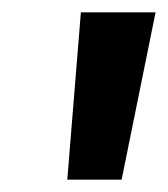

<svg xmlns="http://www.w3.org/2000/svg" viewBox="-20 -711 272 311"><path d="M89 -420H177L232 -691H111Z"/></svg>

Font: Fira Sans Medium
Style: Italic
Weight: 500
Italic angle: -8°
Designer: bBox Type GmbH & Carrois Corporate GbR & Edenspiekermann AG
Foundry: bBox Type GmbH & Carrois Corporate GbR & Edenspiekermann AG
Version: Version 4.301;PS 004.301;hotconv 1.0.88;makeotf.lib2.5.64775